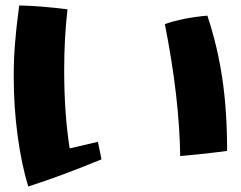

<svg xmlns="http://www.w3.org/2000/svg" viewBox="-20 -701 878 700"><path d="M30 -423Q30 -482 34.5 -540.5Q39 -599 50 -681Q123 -680 226 -667Q214 -562 214 -445Q214 -286 234 -160L337 -184L350 -120Q202 -59 83 -21Q58 -103 44 -208Q30 -313 30 -423ZM581 -613Q646 -636 736 -644Q773 -533 790.5 -415Q808 -297 808 -151Q739 -141 637 -132Q634 -346 581 -613Z"/></svg>

Font: Otomanopee
Style: Regular
Weight: 400
Designer: Das Ende der Wildnis
Foundry: Gutenberg Labo
Version: Version 3.000